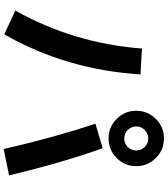

<svg xmlns="http://www.w3.org/2000/svg" viewBox="46 -916 908 1040"><g transform="rotate(90 500.0 -396.0)"><path d="M650 -459 783 -498Q861 -280 930 9L787 38Q727 -227 650 -459ZM243 -711 383 -703Q358 -301 166 35L37 -25Q214 -339 243 -711ZM836 -786Q880 -742 880 -680Q880 -618 836 -574Q792 -530 730 -530Q668 -530 624 -574Q580 -618 580 -680Q580 -742 624 -786Q668 -830 730 -830Q792 -830 836 -786ZM776 -634Q795 -653 795 -680Q795 -707 776 -726Q757 -745 730 -745Q703 -745 684 -726Q665 -707 665 -680Q665 -653 684 -634Q703 -615 730 -615Q757 -615 776 -634Z"/></g></svg>

Font: M PLUS 1p
Style: Bold
Weight: 700
Version: Version 1.062